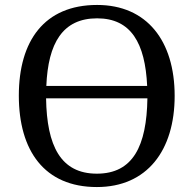

<svg xmlns="http://www.w3.org/2000/svg" viewBox="-20 -745 782 775"><path d="M371 10C573 10 685 -137 685 -358C685 -580 573 -725 372 -725C159 -725 56 -580 56 -359C56 -137 159 10 371 10ZM574 -398H167C174 -571 233 -671 372 -671C509 -671 566 -571 574 -398ZM371 -44C225 -44 169 -156 166 -348H575C572 -156 517 -44 371 -44Z"/></svg>

Font: Noto Serif
Style: Regular
Weight: 400
Designer: Monotype Design Team
Foundry: Monotype Imaging Inc.
Version: Version 2.015